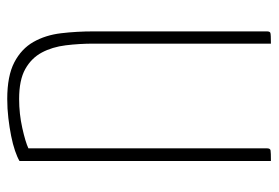

<svg xmlns="http://www.w3.org/2000/svg" viewBox="-136 -604 750 517"><g transform="rotate(90 238.5 -345.0)"><path d="M97 -223Q97 -184 101.5 -147.5Q106 -111 121 -83Q136 -55 165.5 -38.5Q195 -22 246 -22Q286 -22 324 -30.5Q362 -39 379 -47V-690Q379 -698 384.5 -699Q390 -700 413 -700V-23Q403 -17 385.5 -11Q368 -5 345.5 -0.5Q323 4 297.5 7Q272 10 246 10Q184 10 147.5 -9Q111 -28 92.5 -60.5Q74 -93 69 -135Q64 -177 64 -223V-689Q64 -697 68 -698.5Q72 -700 97 -700Z"/></g></svg>

Font: Yanone Kaffeesatz Thin
Style: Regular
Weight: 250
Designer: Yanone
Foundry: Yanone Font Production. Not for release.
Version: Version 1.002